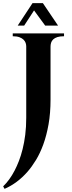

<svg xmlns="http://www.w3.org/2000/svg" viewBox="-48 -913 456 1223"><path d="M33.2 -700.2H359.9V-682.1Q334 -682.1 317.4 -676.8Q300.8 -671.4 291 -662.1Q281.2 -652.8 277.6 -641.1Q273.9 -629.4 273.9 -616.2V-279.8Q273.9 -191.9 261.2 -120.8Q248.5 -49.8 228 6.6Q207.5 63 181.2 106.2Q154.8 149.4 127.4 180.7Q63 254.4 -19 290L-27.8 273.9Q13.2 234.9 45.4 172.9Q59.1 146.5 72.3 112.8Q85.4 79.1 95.9 37.4Q106.4 -4.4 112.8 -54.4Q119.1 -104.5 119.1 -163.1V-618.2Q119.1 -627.9 115.5 -639.2Q111.8 -650.4 102.3 -659.9Q92.8 -669.4 76.2 -675.8Q59.6 -682.1 33.2 -682.1ZM321.8 -750H239.7L168.9 -846.7L106 -750H64.9L159.2 -893.1H225.1Z"/></svg>

Font: Uncial Antiqua
Style: Regular
Weight: 400
Version: Version 1.000